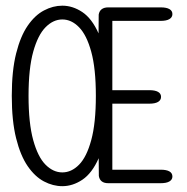

<svg xmlns="http://www.w3.org/2000/svg" viewBox="-20 -645 659 676"><path d="M587 -595.5Q587 -584 576.5 -577.8Q566 -571.5 546 -571.5H375.5V-327.5H506Q526 -327.5 536.5 -321.5Q547 -315.5 547 -304Q547 -292.5 536.5 -286.2Q526 -280 506 -280H375.5V-47.5H546Q566 -47.5 576.5 -41.5Q587 -35.5 587 -23.5Q587 -12.5 576.5 -6.2Q566 0 546 0H361Q346.5 0 338.2 -6.5Q330 -13 328 -25.5L327.5 -88Q304 -35 270 -12.2Q236 10.5 199.5 10.5Q166.5 10.5 134.8 -6.2Q103 -23 77.5 -60Q52 -97 36.8 -158Q21.5 -219 21.5 -307.5Q21.5 -396 36.8 -456.8Q52 -517.5 77.5 -554.5Q103 -591.5 134.8 -608.2Q166.5 -625 199.5 -625Q236 -625 269.8 -602.5Q303.5 -580 327 -527.5L327.5 -593.5Q329.5 -606 338 -612.5Q346.5 -619 361 -619H546Q566 -619 576.5 -613Q587 -607 587 -595.5ZM80.5 -307.5Q80.5 -211 97 -151.5Q113.5 -92 140.5 -65Q167.5 -38 199.5 -38Q231.5 -38 258.2 -65Q285 -92 301.2 -151.5Q317.5 -211 317.5 -307.5Q317.5 -404 301.2 -463Q285 -522 258.2 -549.2Q231.5 -576.5 199.5 -576.5Q167.5 -576.5 140.5 -549.2Q113.5 -522 97 -463Q80.5 -404 80.5 -307.5Z"/></svg>

Font: Sono Monospace Light
Style: Regular
Weight: 300
Version: Version 2.112